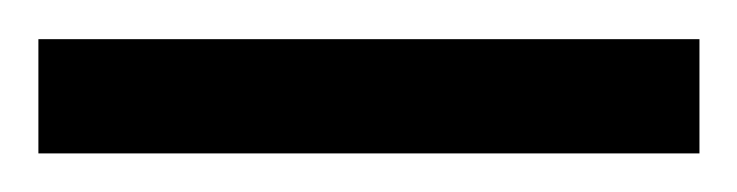

<svg xmlns="http://www.w3.org/2000/svg" viewBox="-20 -661 384 100"><path d="M0 -640.6H344.3V-581.1H0Z"/></svg>

Font: AF Albert Sans Medium
Style: Regular
Weight: 500
Designer: Andreas Rasmussen
Foundry: a.Foundry
Version: Version 1.300;Glyphs 3.2 (3231)